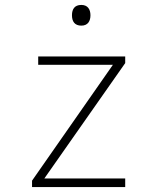

<svg xmlns="http://www.w3.org/2000/svg" viewBox="-20 -759 640 779"><path d="M310 -655C337 -655 347 -674 347 -697C347 -721 336 -739 310 -739C282 -739 272 -721 272 -697C272 -672 283 -655 310 -655ZM110 0H488V-35H160L488 -503V-530H135V-496H438L110 -26Z"/></svg>

Font: Noto Sans Mono ExtraLight
Style: Regular
Weight: 200
Designer: Monotype Design Team
Foundry: Monotype Imaging Inc.
Version: Version 2.014